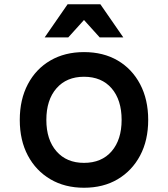

<svg xmlns="http://www.w3.org/2000/svg" viewBox="-20 -866 790 903"><path d="M375 17Q285 17 217 -23Q149 -63 111 -134.5Q73 -206 73 -302Q73 -398 111 -470Q149 -542 217 -581.5Q285 -621 375 -621Q466 -621 533.5 -581.5Q601 -542 639 -470Q677 -398 677 -302Q677 -206 639 -134.5Q601 -63 533.5 -23Q466 17 375 17ZM375 -100Q458 -100 505 -154.5Q552 -209 552 -302Q552 -396 505 -450.5Q458 -505 375 -505Q293 -505 245.5 -450.5Q198 -396 198 -302Q198 -209 245.5 -154.5Q293 -100 375 -100ZM190 -690 298 -846H452L560 -690H449L337 -814H413L301 -690Z"/></svg>

Font: Martian Mono SemiExpanded Medium
Style: Regular
Weight: 500
Width: 6
Designer: Roman Shamin
Foundry: Evil Martians
Version: Version 1.000